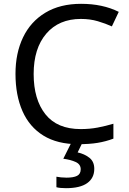

<svg xmlns="http://www.w3.org/2000/svg" viewBox="-20 -744 672 1004"><path d="M403 -645Q288 -645 222 -568Q156 -491 156 -357Q156 -224 217.5 -146.5Q279 -69 402 -69Q449 -69 491 -77Q533 -85 573 -97V-19Q533 -4 490.5 3Q448 10 389 10Q280 10 207 -35Q134 -80 97.5 -163Q61 -246 61 -358Q61 -466 100.5 -548.5Q140 -631 217 -677.5Q294 -724 404 -724Q517 -724 601 -682L565 -606Q532 -621 491.5 -633Q451 -645 403 -645ZM473 139Q473 187 436 213.5Q399 240 325 240Q293 240 275 235V180Q284 182 299 183.5Q314 185 328 185Q364 185 383 175.5Q402 166 402 141Q402 115 375.5 103Q349 91 311 86L354 0H412L386 53Q422 61 447.5 81Q473 101 473 139Z"/></svg>

Font: Noto Sans Tifinagh
Style: Regular
Weight: 400
Designer: JamraPatel
Foundry: JamraPatel LLC
Version: Version 2.004; ttfautohint (v1.8.4.7-5d5b)